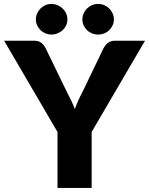

<svg xmlns="http://www.w3.org/2000/svg" viewBox="-34 -930 737 950"><path d="M419.5 -277V0H250.5V-277L-13.5 -728.5H135.5Q157.5 -728.5 170.2 -718.2Q183 -708 191.5 -692L294.5 -480Q307.5 -455 318 -433.2Q328.5 -411.5 336.5 -390.5Q344 -412 353.8 -433.8Q363.5 -455.5 376.5 -480L478.5 -692Q482 -698.5 487 -705Q492 -711.5 498.8 -716.8Q505.5 -722 514.2 -725.2Q523 -728.5 533.5 -728.5H683.5ZM299.5 -834Q299.5 -818 293.2 -804.5Q287 -791 276 -780.8Q265 -770.5 250.5 -764.8Q236 -759 219.5 -759Q204.5 -759 190.8 -764.8Q177 -770.5 166.5 -780.8Q156 -791 149.8 -804.5Q143.5 -818 143.5 -834Q143.5 -849.5 149.8 -863.5Q156 -877.5 166.5 -888Q177 -898.5 190.8 -904.5Q204.5 -910.5 219.5 -910.5Q236 -910.5 250.5 -904.5Q265 -898.5 276 -888Q287 -877.5 293.2 -863.5Q299.5 -849.5 299.5 -834ZM529.5 -834Q529.5 -818 523.2 -804.5Q517 -791 506.5 -780.8Q496 -770.5 481.8 -764.8Q467.5 -759 451.5 -759Q435.5 -759 421.2 -764.8Q407 -770.5 396.5 -780.8Q386 -791 379.8 -804.5Q373.5 -818 373.5 -834Q373.5 -849.5 379.8 -863.5Q386 -877.5 396.5 -888Q407 -898.5 421.2 -904.5Q435.5 -910.5 451.5 -910.5Q467.5 -910.5 481.8 -904.5Q496 -898.5 506.5 -888Q517 -877.5 523.2 -863.5Q529.5 -849.5 529.5 -834Z"/></svg>

Font: Lato 2
Style: Regular
Weight: 900
Designer: Lukasz Dziedzic with Adam Twardoch and Botio Nikoltchev
Foundry: tyPoland Lukasz Dziedzic
Version: Version 2.015; 2015-08-06; http://www.latofonts.com/